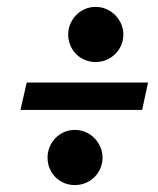

<svg xmlns="http://www.w3.org/2000/svg" viewBox="-20 -618 455 554"><path d="M390.1 -300.8H39.1L57.1 -379.9H407.2ZM117.2 -163.1Q117.2 -179.7 123.3 -194.1Q129.4 -208.5 139.9 -219.5Q150.4 -230.5 164.8 -236.8Q179.2 -243.2 195.8 -243.2Q212.4 -243.2 227.1 -236.8Q241.7 -230.5 252.4 -219.5Q263.2 -208.5 269.5 -194.1Q275.9 -179.7 275.9 -163.1Q275.9 -146.5 269.5 -132.1Q263.2 -117.7 252.4 -106.9Q241.7 -96.2 227.1 -90.1Q212.4 -84 195.8 -84Q179.2 -84 164.8 -90.1Q150.4 -96.2 139.9 -106.9Q129.4 -117.7 123.3 -132.1Q117.2 -146.5 117.2 -163.1ZM176.8 -518.1Q176.8 -534.7 182.9 -549.1Q189 -563.5 199.7 -574.5Q210.4 -585.4 224.9 -591.8Q239.3 -598.1 255.9 -598.1Q272.5 -598.1 286.9 -591.8Q301.3 -585.4 312.3 -574.5Q323.2 -563.5 329.6 -549.1Q335.9 -534.7 335.9 -518.1Q335.9 -501.5 329.6 -487.1Q323.2 -472.7 312.3 -461.9Q301.3 -451.2 286.9 -445.1Q272.5 -439 255.9 -439Q239.3 -439 224.9 -445.1Q210.4 -451.2 199.7 -461.9Q189 -472.7 182.9 -487.1Q176.8 -501.5 176.8 -518.1Z"/></svg>

Font: Lobster
Style: Regular
Weight: 400
Designer: Pablo Impallari
Foundry: Pablo Impallari
Version: Version 1.007; ttfautohint (v1.1) -l 8 -r 50 -G 50 -x 14 -D 